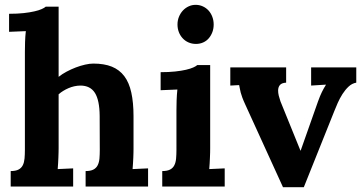

<svg xmlns="http://www.w3.org/2000/svg" viewBox="-20 -783 1519 806"><path d="M540.5 -160.6Q540.5 -153.3 540.3 -143.1Q540 -132.8 539.6 -121.1Q539.1 -109.4 538.3 -96.9Q537.6 -84.5 536.6 -73.2L601.6 -76.2V0H339.4V-64.9Q360.4 -64.9 372.3 -71.3Q384.3 -77.6 390.1 -89.4Q396 -101.1 397.5 -117.4Q398.9 -133.8 398.9 -153.8L398.4 -296.4Q397.9 -362.3 378.4 -393.1Q358.9 -423.8 317.4 -423.8Q291.5 -423.3 267.3 -412.8Q243.2 -402.3 226.1 -387.2V-160.6Q226.1 -153.3 225.8 -143.1Q225.6 -132.8 225.1 -121.1Q224.6 -109.4 223.9 -96.9Q223.1 -84.5 222.2 -73.2L287.1 -76.2V0H24.9V-64.9Q45.9 -64.9 57.9 -71.3Q69.8 -77.6 75.7 -89.4Q81.5 -101.1 83 -117.4Q84.5 -133.8 84.5 -153.8V-564.9Q84.5 -583 85.2 -606.4Q85.9 -629.9 88.4 -652.3L18.1 -649.4V-725.1Q52.7 -725.1 79.3 -728Q106 -731 124.8 -735.4Q143.6 -739.7 155 -744.9Q166.5 -750 171.9 -754.9H226.1V-460.4Q240.7 -472.2 259.5 -482.2Q278.3 -492.2 298.1 -499.8Q317.9 -507.3 337.2 -511.7Q356.4 -516.1 371.6 -516.1Q417.5 -516.1 449.5 -503.2Q481.4 -490.2 501.7 -463.4Q522 -436.5 531.2 -394.5Q540.5 -352.5 540.5 -294.9Z M862.3 -160.6Q862.3 -153.3 862.1 -143.1Q861.8 -132.8 861.3 -121.1Q860.8 -109.4 860.1 -96.9Q859.4 -84.5 858.4 -73.2L923.3 -76.2V0H661.1V-64.9Q682.1 -64.9 694.1 -71.3Q706.1 -77.6 711.9 -89.4Q717.8 -101.1 719.2 -117.4Q720.7 -133.8 720.7 -153.8V-319.8Q720.7 -337.9 721.4 -361.3Q722.2 -384.8 724.6 -407.2L654.3 -404.3V-480Q689 -480 715.6 -482.9Q742.2 -485.8 761 -490.2Q779.8 -494.6 791.3 -499.8Q802.7 -504.9 808.1 -509.8H862.3ZM877 -680.2Q877 -663.1 871.6 -648.4Q866.2 -633.8 856.7 -622.6Q847.2 -611.3 833.3 -605Q819.3 -598.6 802.7 -598.6Q785.6 -598.6 771.2 -605Q756.8 -611.3 746.6 -622.6Q736.3 -633.8 730.7 -648.4Q725.1 -663.1 725.1 -680.2Q725.1 -697.3 731.2 -712.4Q737.3 -727.5 747.8 -738.8Q758.3 -750 772 -756.3Q785.6 -762.7 801.3 -762.7Q817.4 -762.7 831.3 -756.3Q845.2 -750 855.5 -738.8Q865.7 -727.5 871.3 -712.4Q877 -697.3 877 -680.2Z M1181.2 -436Q1162.6 -435.1 1155 -426Q1147.5 -417 1147.5 -402.8Q1147.5 -393.1 1150.1 -381.8Q1152.8 -370.6 1157.2 -357.9L1241.2 -150.9H1242.2L1314.9 -356.9Q1323.7 -381.3 1331.3 -396.7Q1338.9 -412.1 1348.1 -426.8V-427.7L1286.1 -423.8V-500H1475.6V-436Q1458 -433.1 1443.6 -419.7Q1429.2 -406.2 1417.7 -388.2Q1406.2 -370.1 1397.7 -350.8Q1389.2 -331.5 1383.3 -316.4L1255.4 2.9H1168L1009.8 -343.8Q1001.5 -361.8 997.1 -373.8Q992.7 -385.7 990.5 -394.3Q988.3 -402.8 987.1 -409.9Q985.8 -417 983.9 -425.8L946.8 -423.8V-500H1181.2Z"/></svg>

Font: DimaBanoo
Style: Bold
Weight: 800
Designer: R.Balvardi
Foundry: R.Balvardi
Version: Version 1.0.0-alpha3